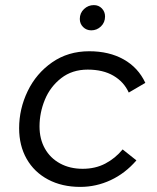

<svg xmlns="http://www.w3.org/2000/svg" viewBox="-20 -726 616 753"><path d="M55 -223Q55 -299 88.5 -368.5Q122 -438 184.5 -481.5Q247 -525 330 -525Q408 -525 465 -493Q522 -461 550 -401L485 -363Q466 -405 425 -429Q384 -453 324 -453Q263 -453 220 -419.5Q177 -386 156 -335Q135 -284 135 -230Q135 -181 156 -143.5Q177 -106 215.5 -85Q254 -64 304 -64Q354 -64 393 -84.5Q432 -105 461 -140L515 -97Q471 -46 414 -19.5Q357 7 295 7Q223 7 168.5 -22Q114 -51 84.5 -103Q55 -155 55 -223ZM293 -651.6Q293 -675 309.5 -690.5Q326 -706 348 -706Q367 -706 379.5 -693Q392 -680 392 -661.3Q392 -638 376 -622.5Q360 -607 338 -607Q319 -607 306 -619.9Q293 -632.8 293 -651.6Z"/></svg>

Font: Fixel Italic Variable 20240409 Display Thin
Style: Italic
Weight: 100
Italic angle: -10°
Designer: AlfaBravo + MacPaw
Foundry: Kyrylo Tkachov, Marchela Mozhyna, Serhii Makarenko, Maria Weinstein, Zakhar Kryvoshyya
Version: Version 1.211;Glyphs 3.2 (3225)